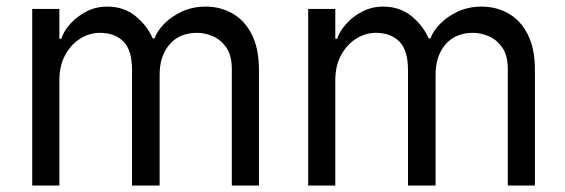

<svg xmlns="http://www.w3.org/2000/svg" viewBox="-20 -573 1745 593"><path d="M473 -342.3V0H387.8V-356.5Q387.8 -418.3 361 -445Q334.2 -471.6 288.4 -471.6Q256.4 -471.6 227.8 -453.7Q199.2 -435.7 181.3 -402.9Q163.4 -370 163.4 -325.3V0H79.5V-545.5H163.4V-453.1H169Q176.8 -476.6 197.3 -499.5Q217.7 -522.4 247 -537.5Q276.3 -552.6 311.1 -552.6Q362.2 -552.6 397.9 -523.8Q433.6 -495 451.7 -454.5H457.4Q465.2 -477.3 487.4 -499.8Q509.6 -522.4 542.4 -537.5Q575.3 -552.6 615.1 -552.6Q660.5 -552.6 698 -531.4Q735.4 -510.3 757.6 -466.8Q779.8 -423.3 779.8 -356.5V0H696V-359.4Q696 -402 678.8 -426.5Q661.6 -451 636.9 -461.3Q612.2 -471.6 589.5 -471.6Q534.1 -471.6 503.6 -435.7Q473 -399.9 473 -342.3Z M1325.3 -342.3V0H1240.1V-356.5Q1240.1 -418.3 1213.2 -445Q1186.4 -471.6 1140.6 -471.6Q1108.7 -471.6 1080.1 -453.7Q1051.5 -435.7 1033.6 -402.9Q1015.6 -370 1015.6 -325.3V0H931.8V-545.5H1015.6V-453.1H1021.3Q1029.1 -476.6 1049.5 -499.5Q1070 -522.4 1099.3 -537.5Q1128.6 -552.6 1163.4 -552.6Q1214.5 -552.6 1250.2 -523.8Q1285.9 -495 1304 -454.5H1309.7Q1317.5 -477.3 1339.7 -499.8Q1361.9 -522.4 1394.7 -537.5Q1427.6 -552.6 1467.3 -552.6Q1512.8 -552.6 1550.2 -531.4Q1587.7 -510.3 1609.9 -466.8Q1632.1 -423.3 1632.1 -356.5V0H1548.3V-359.4Q1548.3 -402 1531.1 -426.5Q1513.8 -451 1489.2 -461.3Q1464.5 -471.6 1441.8 -471.6Q1386.4 -471.6 1355.8 -435.7Q1325.3 -399.9 1325.3 -342.3Z"/></svg>

Font: Interface
Style: Regular
Weight: 400
Designer: Rasmus Andersson
Foundry: rsms
Version: Version 1.8